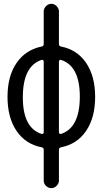

<svg xmlns="http://www.w3.org/2000/svg" viewBox="-20 -770 540 1010"><path d="M199.2 -455.1Q100.6 -422.9 100.1 -259.8Q99.6 -96.7 199.2 -65.4Q203.1 -64.5 206.5 -66.9Q210 -69.3 210 -74.2V-446.3Q210 -451.2 206.5 -453.6Q203.1 -456.1 199.2 -455.1ZM290 -446.3V-74.2Q290 -69.3 293.5 -66.9Q296.9 -64.5 300.8 -65.4Q399.4 -97.7 399.9 -260.3Q400.4 -422.9 300.8 -455.1Q296.9 -456.1 293.5 -453.6Q290 -451.2 290 -446.3ZM199.2 4.9Q114.3 -11.7 66.9 -81.5Q19.5 -151.4 19.5 -260.3Q19.5 -369.1 66.9 -438.5Q114.3 -507.8 199.2 -525.4Q210 -527.3 210 -538.1V-710Q210 -725.6 222.2 -737.8Q234.4 -750 250 -750Q265.6 -750 277.8 -737.8Q290 -725.6 290 -710V-538.1Q290 -527.3 300.8 -525.4Q385.7 -508.8 433.1 -439Q480.5 -369.1 480.5 -260.3Q480.5 -151.4 433.1 -81.5Q385.7 -11.7 300.8 4.9Q290 6.8 290 17.6V179.7Q290 195.3 277.8 207.5Q265.6 219.7 250 219.7Q234.4 219.7 222.2 208Q210 196.3 210 179.7V17.6Q210 6.8 199.2 4.9Z"/></svg>

Font: Rounded-X Mgen+ 1m regular
Style: Regular
Weight: 400
Designer: [Source Han Sans]
Ryoko NISHIZUKA  (kana & ideographs); Paul D. Hunt (Latin, Greek & Cyrillic); Wenlong ZHANG  (bopomofo
Version: Version 1.059.20150602